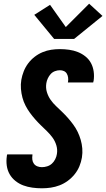

<svg xmlns="http://www.w3.org/2000/svg" viewBox="-20 -1008 573 1036"><path d="M206 8Q180 8 154.5 4.5Q129 1 106 -7.5Q83 -16 63.5 -31.5Q44 -47 32 -68Q20 -89 16.5 -114.5Q13 -140 17 -166Q17 -168 17.5 -170.5Q18 -173 19 -175H155Q155 -174 155 -173Q155 -172 155 -171Q153 -159 154.5 -146.5Q156 -134 163 -124.5Q170 -115 181.5 -110.5Q193 -106 206 -106Q220 -106 234.5 -110.5Q249 -115 260 -125Q271 -135 278 -149Q285 -163 287 -177Q291 -201 284 -224Q277 -247 263.5 -265.5Q250 -284 233.5 -300Q217 -316 201 -331.5Q185 -347 170 -364Q155 -381 141.5 -399.5Q128 -418 117.5 -438.5Q107 -459 101 -481.5Q95 -504 93 -528.5Q91 -553 95 -577Q99 -600 108 -623Q117 -646 132 -666Q147 -686 167 -701.5Q187 -717 210 -726.5Q233 -736 256.5 -739.5Q280 -743 303 -743Q328 -743 353 -739.5Q378 -736 400.5 -727Q423 -718 441.5 -703Q460 -688 471 -667.5Q482 -647 485.5 -622Q489 -597 485 -571Q484 -569 483.5 -567Q483 -565 483 -563H346Q346 -564 346.5 -564.5Q347 -565 347 -566Q349 -578 347.5 -589.5Q346 -601 340.5 -610.5Q335 -620 325 -624.5Q315 -629 303 -629Q290 -629 276.5 -624Q263 -619 253.5 -608.5Q244 -598 238 -585Q232 -572 230 -559Q226 -534 233 -511Q240 -488 253 -469.5Q266 -451 282.5 -435.5Q299 -420 315.5 -404Q332 -388 347 -371Q362 -354 375.5 -335.5Q389 -317 399 -296.5Q409 -276 415.5 -253.5Q422 -231 424 -207Q426 -183 422 -158Q418 -134 408.5 -111Q399 -88 383 -68Q367 -48 346 -32.5Q325 -17 301.5 -8Q278 1 254 4.5Q230 8 206 8ZM272 -798 165 -928 250 -982 335 -862 461 -988 533 -922 380 -798Z"/></svg>

Font: Iosevka SS04 Heavy
Style: Italic
Weight: 900
Italic angle: -9°
Monospace: yes
Designer: Belleve Invis
Foundry: Belleve Invis
Version: Version 19.0.0; ttfautohint (v1.8.4)